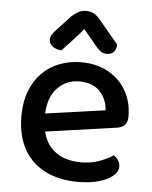

<svg xmlns="http://www.w3.org/2000/svg" viewBox="-52 -739 630 797"><g transform="rotate(5 263.5 -341.0)"><path d="M112 -177 107 -252 391 -292Q388 -339 358 -370.5Q328 -402 273 -402Q217 -402 180 -362Q143 -322 142 -248L144 -210Q152 -139 195 -103.5Q238 -68 308 -68Q350 -68 385 -81Q420 -94 441 -109Q453 -102 460.5 -90Q468 -78 468 -64Q468 -42 446 -24Q424 -6 386.5 4Q349 14 302 14Q225 14 167 -14.5Q109 -43 77 -99.5Q45 -156 45 -238Q45 -297 62.5 -342.5Q80 -388 111 -419Q142 -450 184 -466Q226 -482 274 -482Q337 -482 385.5 -455.5Q434 -429 461 -382Q488 -335 488 -275Q488 -250 476 -238.5Q464 -227 442 -224ZM332 -550 274 -620Q250 -592 229 -569.5Q208 -547 187 -524Q164 -525 149.5 -536.5Q135 -548 135 -564Q135 -578 142.5 -588Q150 -598 162 -611L216 -669Q231 -682 244 -689Q257 -696 274 -696Q293 -696 306.5 -689Q320 -682 334 -665L415 -568Q415 -551 405.5 -538.5Q396 -526 375 -526Q361 -526 351.5 -532.5Q342 -539 332 -550Z"/></g></svg>

Font: Baloo Bhaijaan 2 Medium
Style: Regular
Weight: 500
Designer: Sanskriti Dholi, Noopur Datye and Ek Type
Foundry: Ek Type
Version: Version 1.701